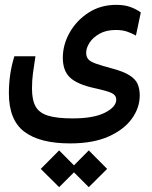

<svg xmlns="http://www.w3.org/2000/svg" viewBox="-20 -417 626 791"><path d="M269 173.8Q144 173.8 80.3 125.7Q16.6 77.6 16.6 -32.7Q16.6 -70.3 21.7 -107.7Q26.9 -145 39.1 -185.1H126Q119.6 -143.6 115.7 -114.5Q111.8 -85.4 111.8 -52.2Q111.8 -4.9 126.7 21.7Q141.6 48.3 178.2 59.6Q214.8 70.8 278.8 70.8Q366.2 70.8 412.6 47.1Q459 23.4 459 -6.8Q459 -23.9 441.4 -33Q423.8 -42 368.2 -54.2Q298.8 -69.3 268.8 -97.2Q238.8 -125 238.8 -179.2Q238.8 -232.9 267.1 -283Q295.4 -333 345 -365Q394.5 -397 459 -397Q492.7 -397 516.6 -388.4Q540.5 -379.9 560.1 -365.7L540 -270.5Q522.5 -280.3 503.2 -286.9Q483.9 -293.5 457.5 -293.5Q417.5 -293.5 390.1 -278.1Q362.8 -262.7 348.9 -241Q335 -219.2 335 -199.7Q335 -183.1 343.5 -173.1Q352.1 -163.1 374.5 -155Q397 -147 439 -135.7Q488.8 -122.6 513.9 -106.4Q539.1 -90.3 547.4 -70.1Q555.7 -49.8 555.7 -23.9Q555.7 26.9 523.2 72Q490.7 117.2 427 145.5Q363.3 173.8 269 173.8ZM345.7 354 284.7 293 223.6 354 147.9 278.8 223.6 202.6 284.7 264.2 345.7 202.6 421.4 278.8Z"/></svg>

Font: Cascadia Mono PL
Style: Regular
Weight: 400
Monospace: yes
Designer: Aaron Bell
Foundry: Saja Typeworks
Version: Version 2404.023; ttfautohint (v1.8.4)